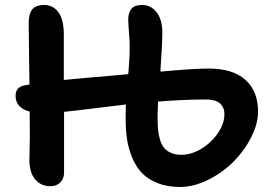

<svg xmlns="http://www.w3.org/2000/svg" viewBox="-20 -742 1080 764"><path d="M180.2 -1Q142.1 -1 118.7 -29.8Q95.2 -58.6 97.2 -115.2Q99.6 -188.5 98.1 -297.9Q42 -313 42 -360.8Q42 -394.5 75.2 -401.9Q78.1 -402.3 85.4 -403.8Q92.8 -405.3 97.2 -405.8Q97.2 -423.3 95.7 -515.9Q94.2 -608.4 94.2 -649.9Q94.2 -688 108.9 -705.1Q123.5 -722.2 155.8 -722.2Q191.4 -722.2 212.6 -692.9Q233.9 -663.6 233.9 -605V-423.8Q271 -427.7 315.9 -431.6Q360.8 -435.5 413.1 -439.9Q465.3 -444.3 490.2 -446.8Q496.1 -508.3 496.1 -559.1Q496.1 -578.6 493.2 -613.5Q490.2 -648.4 490.2 -663.1Q490.2 -691.9 502.9 -707Q515.6 -722.2 544.9 -722.2Q581.1 -722.2 603.5 -692.9Q626 -663.6 626 -611.8Q626 -569.3 618.2 -457Q750.5 -469.2 811 -469.2Q906.2 -469.2 956.5 -424.3Q1006.8 -379.4 1006.8 -297.9Q1006.8 -249 979.2 -195.1Q951.7 -141.1 908.4 -97.9Q865.2 -54.7 808.1 -26.4Q751 2 695.8 2Q645.5 2 606.9 -13.4Q568.4 -28.8 544.7 -53.7Q521 -78.6 506.1 -114.5Q491.2 -150.4 485.6 -187Q480 -223.6 480 -267.1Q480 -306.2 481 -326.2Q440.9 -321.8 355.2 -311Q269.5 -300.3 234.9 -296.9V-56.2Q234.9 -31.2 220 -16.1Q205.1 -1 180.2 -1ZM606.9 -278.8Q606.9 -250 608.6 -229.2Q610.4 -208.5 616.2 -187.7Q622.1 -167 632.3 -154.3Q642.6 -141.6 660.2 -133.8Q677.7 -126 702.1 -126Q741.7 -126 781.7 -150.4Q821.8 -174.8 847.4 -212.9Q873 -251 873 -288.1Q873 -314.9 855 -330.6Q836.9 -346.2 800.8 -346.2Q715.3 -346.2 608.9 -337.9Q606.9 -293.9 606.9 -278.8Z"/></svg>

Font: Shantell Sans Bouncy
Style: Regular
Weight: 600
Designer: Stephen Nixon, Anya Danilova, Shantell Martin
Foundry: Arrow Type
Version: Version 1.006;[9816181b4]